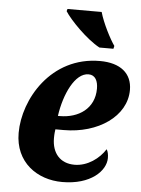

<svg xmlns="http://www.w3.org/2000/svg" viewBox="-54 -809 635 862"><g transform="rotate(5 263.0 -378.0)"><path d="M373 -606H436L439 -619C419 -647 383 -716 369 -766H215L212 -756C235 -719 313 -638 373 -606ZM259 10C387 10 454 -57 454 -115C454 -131 451 -145 445 -154C418 -111 366 -72 307 -72C242 -72 205 -116 205 -183C205 -203 207 -216 208 -223H246C400 -223 526 -309 526 -428C526 -503 473 -546 381 -546C160 -546 45 -344 45 -193C45 -60 146 10 259 10ZM214 -284C228 -383 274 -482 335 -482C366 -482 378 -455 378 -421C378 -331 307 -284 222 -284Z"/></g></svg>

Font: Noto Serif SemiCondensed Extra
Style: Italic
Weight: 800
Width: 4
Italic angle: -12°
Designer: Monotype Design Team
Foundry: Monotype Imaging Inc.
Version: Version 1.901